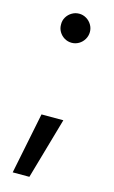

<svg xmlns="http://www.w3.org/2000/svg" viewBox="-113 -559 479 804"><g transform="rotate(15 127.0 -157.0)"><path d="M101.6 200.2H29.3L83 -65.4H177.7ZM64.5 -451.2Q64 -467.8 72.5 -482.2Q81.1 -496.6 95.5 -505.1Q109.9 -513.7 127 -513.7Q143.6 -513.7 158 -505.1Q172.4 -496.6 180.9 -482.2Q189.5 -467.8 189.5 -451.2Q189.5 -434.1 180.9 -419.4Q172.4 -404.8 158 -396.2Q143.6 -387.7 127 -387.7Q109.9 -387.7 95.5 -396.2Q81.1 -404.8 72.5 -419.4Q64 -434.1 64.5 -451.2Z"/></g></svg>

Font: Pretendard Std
Style: Regular
Weight: 400
Designer: Base glyphs from Inter by Rasmus Andersson; Hangeul glyphs from Noto Sans CJK(Source Han Sans) by Jang Soo-young and Kan
Foundry: Kil Hyung-jin
Version: Version 1.309